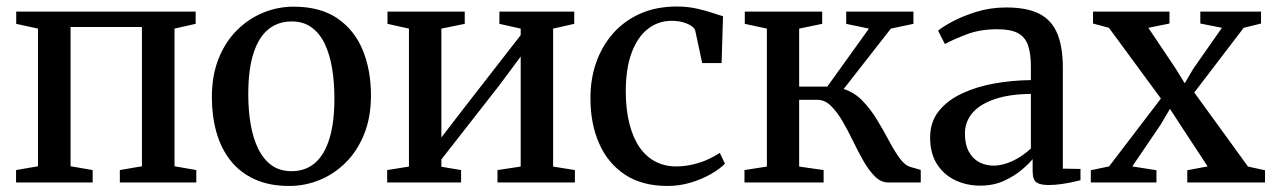

<svg xmlns="http://www.w3.org/2000/svg" viewBox="-20 -574 4008 604"><path d="M30.5 0V-39L99.5 -51V-484L31 -499V-537.5H595.5V-499L529 -484V-51L597.5 -39V0H357V-39L426.5 -51V-489H202V-51L271.5 -39V0Z M646.5 -268Q646.5 -337.5 668 -390.5Q689.5 -443.5 726.2 -479.8Q763 -516 808.8 -534.5Q854.5 -553 903.5 -553Q988 -553 1041.8 -516Q1095.5 -479 1121.2 -416Q1147 -353 1147 -274Q1147 -204.5 1125.2 -151.2Q1103.5 -98 1067 -62Q1030.5 -26 984.8 -7.5Q939 11 890 11Q827 11 780.8 -10.2Q734.5 -31.5 704.8 -69.5Q675 -107.5 660.8 -158.2Q646.5 -209 646.5 -268ZM897.5 -35.5Q940.5 -35.5 970.5 -61Q1000.5 -86.5 1016.2 -137.5Q1032 -188.5 1032 -264.5Q1032 -314.5 1024.8 -358.5Q1017.5 -402.5 1001.8 -435.8Q986 -469 960.2 -487.8Q934.5 -506.5 897.5 -506.5Q854 -506.5 823.5 -481.2Q793 -456 777 -405.2Q761 -354.5 761 -277.5Q761 -227 768.5 -183.2Q776 -139.5 792.2 -106.2Q808.5 -73 834.2 -54.2Q860 -35.5 897.5 -35.5Z M1198 0V-39L1266.5 -50V-484L1199 -499V-537.5H1442V-499L1368.5 -484V-141.5L1433 -225.5L1618 -463.5V-484L1551 -499V-537.5H1786.5V-499L1720 -484V-50L1788.5 -39V0H1545V-39L1618 -50V-396L1549.5 -304L1368.5 -72.5V-49.5L1430.5 -39V0Z M2080 11Q2000 11 1946.2 -24.5Q1892.5 -60 1865 -122.2Q1837.5 -184.5 1837.5 -263Q1837 -324 1855.2 -376.5Q1873.5 -429 1908.5 -468.8Q1943.5 -508.5 1994 -531Q2044.5 -553.5 2109 -553.5Q2142.5 -553.5 2170.8 -547.2Q2199 -541 2220.2 -533.8Q2241.5 -526.5 2254.5 -523L2250 -375.5H2189L2167.5 -476Q2166 -484.5 2155.8 -491.8Q2145.5 -499 2129.2 -503.8Q2113 -508.5 2092.5 -508.5Q2051.5 -508.5 2019 -483.8Q1986.5 -459 1967.8 -410.2Q1949 -361.5 1948.5 -289Q1948.5 -230 1960 -185Q1971.5 -140 1992.2 -110.2Q2013 -80.5 2042.2 -65.5Q2071.5 -50.5 2106 -50.5Q2134.5 -50.5 2160.5 -56.8Q2186.5 -63 2208 -73Q2229.5 -83 2244.5 -93L2260.5 -59Q2244.5 -42.5 2216 -26.2Q2187.5 -10 2152.5 0.5Q2117.5 11 2080 11Z M2322 0V-39L2392.5 -50V-484L2323 -499V-537.5H2566.5V-499L2494 -484V-301.5H2582.5L2713.5 -484L2642 -499V-537.5H2853.5V-499L2782.5 -484L2634 -294Q2667.5 -283.5 2692.8 -257.5Q2718 -231.5 2738.2 -198.5Q2758.5 -165.5 2775.5 -133.2Q2792.5 -101 2809 -77.8Q2825.5 -54.5 2843.5 -49L2876.5 -39.5V0H2774Q2751.5 0 2732.5 -18.8Q2713.5 -37.5 2696.5 -67.2Q2679.5 -97 2663.5 -130.2Q2647.5 -163.5 2630.2 -193Q2613 -222.5 2593.8 -241.2Q2574.5 -260 2551.5 -260H2494V-50L2571 -39V0Z M3063.5 10Q3022 10 2986.2 -6.5Q2950.5 -23 2928.2 -56.8Q2906 -90.5 2906 -141.5Q2906 -190.5 2933.5 -224.8Q2961 -259 3006.8 -280.2Q3052.5 -301.5 3108.8 -311.5Q3165 -321.5 3223 -322V-364Q3223 -405.5 3214 -431.5Q3205 -457.5 3182.2 -469.8Q3159.5 -482 3117.5 -482Q3063 -482 3020.5 -465.8Q2978 -449.5 2952.5 -435.5L2931 -477.5Q2943.5 -488.5 2975.5 -505.8Q3007.5 -523 3051.5 -536.8Q3095.5 -550.5 3145.5 -550.5Q3211 -550.5 3249.8 -530.5Q3288.5 -510.5 3306 -468.5Q3323.5 -426.5 3323.5 -361V-43.5L3379 -42.5V-7Q3368 -4 3351 -0.5Q3334 3 3315.2 5.5Q3296.5 8 3279 8Q3252.5 8 3240.5 -0.2Q3228.5 -8.5 3228.5 -36V-73.5Q3217.5 -59.5 3194.2 -39.8Q3171 -20 3138 -5Q3105 10 3063.5 10ZM3106 -53Q3135 -53 3166.8 -68.2Q3198.5 -83.5 3223 -107V-278.5Q3156 -278 3109.5 -262.2Q3063 -246.5 3039.2 -218.8Q3015.5 -191 3015.5 -154Q3015.5 -120 3027.5 -97.5Q3039.5 -75 3060 -64Q3080.5 -53 3106 -53Z M3469 -50.5 3632 -264 3468.5 -486.5 3418.5 -500V-537.5H3659V-500L3592.5 -486.5L3677 -360.5L3707 -312L3734 -358L3824 -486.5L3756 -500V-537.5H3947V-500L3892.5 -486.5L3737 -283L3906 -50L3959.5 -38.5V0H3715V-38.5L3779 -50.5L3695 -178.5L3660.5 -231.5L3631 -181.5L3542 -50.5L3618 -38.5V0H3411.5V-38.5Z"/></svg>

Font: Merriweather 60pt
Style: Regular
Weight: 400
Version: Version 2.100